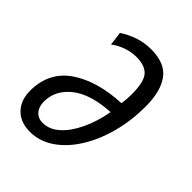

<svg xmlns="http://www.w3.org/2000/svg" viewBox="-162 -625 727 727"><g transform="rotate(45 201.0 -262.0)"><path d="M120 11Q69 11 39.5 -20Q10 -51 11 -104Q13 -202 89 -253.5Q165 -305 289 -311Q291 -323 292 -336Q293 -349 293 -362Q293 -428 272.5 -451.5Q252 -475 205 -475Q180 -475 153 -466Q126 -457 104 -440L97 -495Q122 -512 155 -523.5Q188 -535 224 -535Q299 -535 331 -491.5Q363 -448 363 -367Q363 -292 345 -224Q327 -156 294 -103Q261 -50 216.5 -19.5Q172 11 120 11ZM131 -47Q166 -47 196.5 -74Q227 -101 250 -149Q273 -197 284 -258Q181 -252 129 -210Q77 -168 77 -108Q77 -80 91.5 -63.5Q106 -47 131 -47Z"/></g></svg>

Font: Ubuntu Sans Condensed
Style: Italic
Weight: 400
Width: 3
Italic angle: -13.5°
Designer: Dalton Maag Ltd
Foundry: Dalton Maag Ltd
Version: Version 1.006; ttfautohint (v1.8.4.7-5d5b)